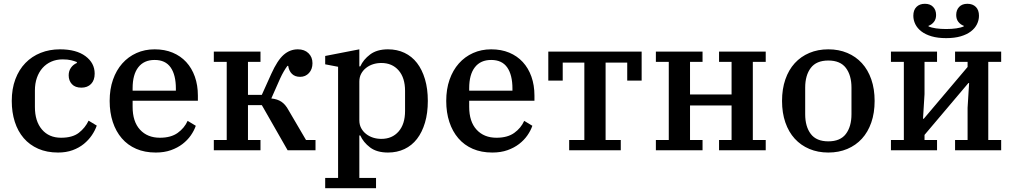

<svg xmlns="http://www.w3.org/2000/svg" viewBox="-20 -792 5341 1012"><path d="M286 12Q227 12 181.5 -8Q136 -28 105 -64Q74 -100 58 -150Q42 -200 42 -260Q42 -324 61 -374.5Q80 -425 114 -460Q148 -495 194.5 -513.5Q241 -532 296 -532Q382 -532 430.5 -496Q479 -460 479 -404Q479 -369 460 -349.5Q441 -330 409 -330Q376 -330 359 -348.5Q342 -367 342 -395Q342 -418 354 -435Q366 -452 385 -460V-465Q373 -470 355 -474.5Q337 -479 310 -479Q277 -479 250 -467Q223 -455 204 -433.5Q185 -412 174.5 -382Q164 -352 164 -315V-228Q164 -153 201 -109.5Q238 -66 302 -66Q362 -66 395.5 -92Q429 -118 447 -156L490 -130Q481 -104 464 -79Q447 -54 422 -33.5Q397 -13 363 -0.5Q329 12 286 12Z M801 12Q743 12 698 -7.5Q653 -27 622 -63Q591 -99 574.5 -149Q558 -199 558 -260Q558 -322 575.5 -372Q593 -422 624.5 -457.5Q656 -493 699.5 -512.5Q743 -532 795 -532Q848 -532 890 -514.5Q932 -497 961.5 -465Q991 -433 1007 -388Q1023 -343 1023 -288V-261H679V-229Q679 -151 718 -108.5Q757 -66 823 -66Q881 -66 916.5 -91.5Q952 -117 969 -155L1012 -129Q1003 -103 985.5 -78Q968 -53 942 -33Q916 -13 881 -0.5Q846 12 801 12ZM679 -314H907V-325Q907 -397 879.5 -436.5Q852 -476 795 -476Q739 -476 709 -437.5Q679 -399 679 -327Z M1107 -54H1175V-466H1107V-520H1353V-466H1287V-292H1360L1410 -403Q1442 -474 1475 -503Q1508 -532 1550 -532Q1585 -532 1606 -511.5Q1627 -491 1627 -459Q1627 -427 1608.5 -407Q1590 -387 1562 -387Q1535 -387 1519 -402.5Q1503 -418 1499 -445H1495Q1486 -433 1476 -416Q1466 -399 1456 -377L1410 -273Q1442 -270 1463.5 -255.5Q1485 -241 1501 -211L1593 -54H1643V0H1496L1360 -238H1287V-54H1353V0H1107Z M1694 146H1762V-440L1694 -453V-497L1874 -532V-442H1879Q1895 -478 1931 -505Q1967 -532 2025 -532Q2073 -532 2112 -513.5Q2151 -495 2178 -460Q2205 -425 2220 -374.5Q2235 -324 2235 -260Q2235 -196 2220 -145.5Q2205 -95 2178 -60Q2151 -25 2112 -6.5Q2073 12 2025 12Q1966 12 1930.5 -15Q1895 -42 1879 -78H1874V146H1962V200H1694ZM1990 -60Q2047 -60 2081 -99Q2115 -138 2115 -207V-313Q2115 -382 2081 -421Q2047 -460 1990 -460Q1967 -460 1946.5 -453.5Q1926 -447 1909.5 -434Q1893 -421 1883.5 -403Q1874 -385 1874 -362V-158Q1874 -135 1883.5 -117Q1893 -99 1909.5 -86Q1926 -73 1946.5 -66.5Q1967 -60 1990 -60Z M2575 12Q2517 12 2472 -7.5Q2427 -27 2396 -63Q2365 -99 2348.5 -149Q2332 -199 2332 -260Q2332 -322 2349.5 -372Q2367 -422 2398.5 -457.5Q2430 -493 2473.5 -512.5Q2517 -532 2569 -532Q2622 -532 2664 -514.5Q2706 -497 2735.5 -465Q2765 -433 2781 -388Q2797 -343 2797 -288V-261H2453V-229Q2453 -151 2492 -108.5Q2531 -66 2597 -66Q2655 -66 2690.5 -91.5Q2726 -117 2743 -155L2786 -129Q2777 -103 2759.5 -78Q2742 -53 2716 -33Q2690 -13 2655 -0.5Q2620 12 2575 12ZM2453 -314H2681V-325Q2681 -397 2653.5 -436.5Q2626 -476 2569 -476Q2513 -476 2483 -437.5Q2453 -399 2453 -327Z M2980 -54H3060V-462H2946V-367H2870V-520H3362V-367H3286V-462H3172V-54H3252V0H2980Z M3437 -54H3505V-466H3437V-520H3683V-466H3617V-294H3836V-466H3770V-520H4016V-466H3948V-54H4016V0H3770V-54H3836V-236H3617V-54H3683V0H3437Z M4346 -47Q4409 -47 4438.5 -86Q4468 -125 4468 -190V-330Q4468 -395 4438.5 -434Q4409 -473 4346 -473Q4283 -473 4253.5 -434Q4224 -395 4224 -330V-190Q4224 -125 4253.5 -86Q4283 -47 4346 -47ZM4346 12Q4291 12 4246 -7Q4201 -26 4169 -61Q4137 -96 4119.5 -146.5Q4102 -197 4102 -260Q4102 -323 4119.5 -373.5Q4137 -424 4169 -459Q4201 -494 4246 -513Q4291 -532 4346 -532Q4401 -532 4446 -513Q4491 -494 4523 -459Q4555 -424 4572.5 -373.5Q4590 -323 4590 -260Q4590 -197 4572.5 -146.5Q4555 -96 4523 -61Q4491 -26 4446 -7Q4401 12 4346 12Z M4676 -54H4744V-466H4676V-520H4919V-466H4853V-296L4845 -166H4849L5080 -439V-466H5014V-520H5257V-466H5189V-54H5257V0H5014V-54H5080V-224L5088 -354H5084L4853 -81V-54H4919V0H4676ZM4967 -591Q4923 -591 4890.5 -600.5Q4858 -610 4836.5 -626.5Q4815 -643 4804.5 -664.5Q4794 -686 4794 -709Q4794 -739 4810.5 -755.5Q4827 -772 4855 -772Q4883 -772 4898.5 -755.5Q4914 -739 4914 -713Q4914 -691 4902.5 -676.5Q4891 -662 4874 -656V-653Q4889 -646 4913.5 -642.5Q4938 -639 4967 -639Q4996 -639 5020.5 -642.5Q5045 -646 5060 -653V-656Q5043 -662 5031.5 -676.5Q5020 -691 5020 -713Q5020 -739 5035.5 -755.5Q5051 -772 5079 -772Q5107 -772 5123.5 -755.5Q5140 -739 5140 -709Q5140 -686 5129.5 -664.5Q5119 -643 5097.5 -626.5Q5076 -610 5043.5 -600.5Q5011 -591 4967 -591Z"/></svg>

Font: IBM Plex Serif Medium
Style: Regular
Weight: 500
Designer: Mike Abbink, Paul van der Laan, Pieter van Rosmalen
Foundry: Bold Monday
Version: Version 2.5